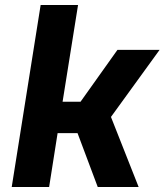

<svg xmlns="http://www.w3.org/2000/svg" viewBox="-20 -750 660 770"><path d="M27 0 143 -730H293L231 -342H303L451 -550H620L425 -281L536 0H372L291 -216H211L177 0Z"/></svg>

Font: JetBrains Mono NL ExtraBold
Style: Italic
Weight: 800
Italic angle: -9°
Monospace: yes
Designer: Philipp Nurullin, Konstantin Bulenkov
Foundry: JetBrains
Version: Version 2.305; ttfautohint (v1.8.4.7-5d5b)